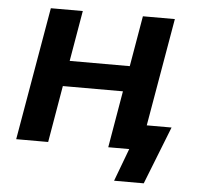

<svg xmlns="http://www.w3.org/2000/svg" viewBox="-49 -570 777 748"><g transform="rotate(5 340.0 -196.0)"><path d="M480 -520 446 -322H211L245 -520H120L30 0H155L193 -222H428L390 0H472L424 128H540L629 -98H532L605 -520Z"/></g></svg>

Font: Fixel Display 20240404 SemiBold
Style: Italic
Weight: 600
Italic angle: -10°
Designer: AlfaBravo + MacPaw
Foundry: Kyrylo Tkachov, Marchela Mozhyna, Serhii Makarenko, Maria Weinstein, Zakhar Kryvoshyya
Version: Version 1.211;Glyphs 3.2 (3225)